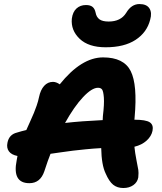

<svg xmlns="http://www.w3.org/2000/svg" viewBox="-20 -920 807 954"><path d="M504.9 -685.1Q419.9 -685.1 375.7 -727.3Q331.5 -769.5 336.9 -827.1Q341.3 -860.8 360.1 -877.9Q378.9 -895 407.2 -895Q428.7 -895 439.9 -885.7Q451.2 -876.5 455.1 -856.9Q459 -835.4 473.9 -824.2Q488.8 -813 520 -813Q580.1 -813 606.9 -856Q632.8 -899.9 672.9 -899.9Q708.5 -899.9 722.4 -878.4Q736.3 -856.9 726.1 -821.8Q710 -758.8 653.6 -721.9Q597.2 -685.1 504.9 -685.1ZM592.8 14.2Q562.5 14.2 542.2 -2.2Q522 -18.6 504.9 -58.1Q484.4 -100.1 482.9 -184.1Q444.8 -182.1 404.3 -178Q363.8 -173.8 342.8 -171.4Q321.8 -168.9 279.8 -162.8Q237.8 -156.7 231 -155.8Q218.8 -126 200.2 -68.8Q180.2 -9.8 126 -9.8Q39.6 -9.8 63 -124Q63.5 -127.4 64.9 -134.5Q66.4 -141.6 66.9 -145Q36.6 -150.9 24.2 -168.2Q11.7 -185.5 17.1 -210.9Q24.9 -251.5 64 -261.2Q85.9 -268.1 110.8 -273.9Q115.7 -285.2 129.2 -314.9Q142.6 -344.7 148.4 -358.6Q154.3 -372.6 162.1 -395Q169.9 -417.5 173.8 -437Q181.2 -473.1 199.2 -493.2Q217.3 -513.2 243.2 -513.2Q259.3 -513.2 276.9 -501Q384.3 -634.8 492.2 -634.8Q595.2 -634.8 629.4 -566.9Q663.6 -499 648.9 -336.9Q648.9 -335 648.4 -331.1Q647.9 -327.1 647.9 -325.2Q704.6 -325.2 724.1 -312.3Q743.7 -299.3 737.8 -270Q732.4 -243.2 708.5 -221.4Q684.6 -199.7 647.9 -190.9Q650.9 -160.6 658 -124.5Q665 -88.4 667.2 -75.9Q669.4 -63.5 667 -38.1Q662.6 -14.2 642.3 0Q622.1 14.2 592.8 14.2ZM466.8 -483.9Q436.5 -483.9 392.6 -437.3Q348.6 -390.6 303.2 -309.1Q385.3 -318.4 490.2 -323.2Q490.2 -326.2 490.7 -332.8Q491.2 -339.4 491.2 -342.8Q498.5 -403.3 496.1 -434.8Q493.7 -466.3 487.3 -475.1Q481 -483.9 466.8 -483.9Z"/></svg>

Font: Shantell Sans Irregular Bouncy
Style: Bold Italic
Weight: 700
Italic angle: -11.31°
Designer: Stephen Nixon, Anya Danilova, Shantell Martin
Foundry: Arrow Type
Version: Version 1.006;[9816181b4]